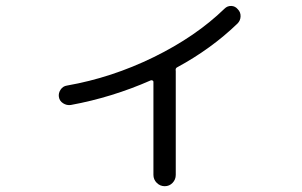

<svg xmlns="http://www.w3.org/2000/svg" viewBox="-20 -597 1040 662"><path d="M224 -235Q210 -233 197.5 -241Q185 -249 183 -263Q181 -276 189 -288Q197 -300 211 -302Q365 -329 510 -400Q655 -471 754 -567Q764 -577 777.5 -576.5Q791 -576 800 -565Q810 -555 809.5 -540.5Q809 -526 799 -516Q709 -429 591 -365Q584 -362 586 -352V-347V6Q586 22 575 33.5Q564 45 548 45Q532 45 520.5 33.5Q509 22 509 6V-315Q509 -318 506 -319.5Q503 -321 500 -320Q366 -261 224 -235Z"/></svg>

Font: Rounded Mplus 1c
Style: Regular
Weight: 400
Version: Version 1.059.20150529